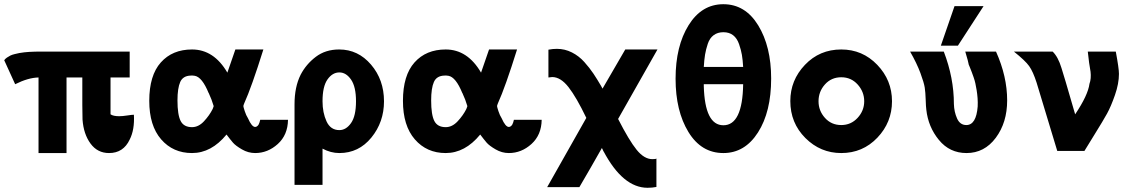

<svg xmlns="http://www.w3.org/2000/svg" viewBox="-32 -717 5369 912"><path d="M-12 -431Q-7 -438 1 -443.5Q9 -449 17 -453Q25 -457 37.5 -460Q50 -463 59.5 -465Q69 -467 83.5 -468.5Q98 -470 106.5 -470.5Q115 -471 130.5 -471.5Q146 -472 151.5 -472Q157 -472 170 -472Q183 -472 184 -472H584V-349H493V-174Q506 -165 534 -165Q550 -165 572.5 -168.5Q595 -172 604 -172Q608 -101 584 -54Q554 10 486 10Q431 10 398 -35Q365 -80 360 -149Q359 -171 359 -218V-349H284V10H151V-349Q102 -348 40 -317Z M677 -238Q677 -359 732 -420.5Q787 -482 880 -482Q984 -482 1048 -372Q1082 -469 1086 -482H1219Q1163 -303 1128 -226Q1124 -216 1124 -213Q1124 -209 1130.5 -189Q1137 -169 1146 -155Q1164 -114 1180 -114Q1185 -114 1189.5 -117.5Q1194 -121 1196.5 -125.5Q1199 -130 1200.5 -135Q1202 -140 1203 -144L1204 -148H1336Q1335 -76 1287.5 -33Q1240 10 1180 10Q1147 10 1117 -7.5Q1087 -25 1074.5 -39.5Q1062 -54 1044 -78Q972 10 880 10Q790 10 733.5 -55Q677 -120 677 -238ZM811 -240Q811 -172 826 -142.5Q841 -113 880 -113Q911 -113 937 -141Q963 -169 978 -199Q979 -202 981 -207Q983 -212 983 -213Q974 -244 959 -276V-275Q928 -351 893 -357Q880 -359 874 -358Q837 -357 824 -327.5Q811 -298 811 -240Z M1367 161V-222Q1367 -304 1396 -362Q1422 -412 1468 -447Q1514 -482 1579 -482Q1669 -482 1730.5 -410Q1792 -338 1792 -236Q1792 -137 1732 -63.5Q1672 10 1580 10Q1539 10 1500 -11V161ZM1500 -236Q1500 -182 1519 -140.5Q1538 -99 1580 -99Q1612 -99 1635.5 -132.5Q1659 -166 1659 -236Q1659 -305 1635.5 -339Q1612 -373 1580 -373Q1547 -373 1523.5 -339.5Q1500 -306 1500 -236Z M1882 -238Q1882 -359 1937 -420.5Q1992 -482 2085 -482Q2189 -482 2253 -372Q2287 -469 2291 -482H2424Q2368 -303 2333 -226Q2329 -216 2329 -213Q2329 -209 2335.5 -189Q2342 -169 2351 -155Q2369 -114 2385 -114Q2390 -114 2394.5 -117.5Q2399 -121 2401.5 -125.5Q2404 -130 2405.5 -135Q2407 -140 2408 -144L2409 -148H2541Q2540 -76 2492.5 -33Q2445 10 2385 10Q2352 10 2322 -7.5Q2292 -25 2279.5 -39.5Q2267 -54 2249 -78Q2177 10 2085 10Q1995 10 1938.5 -55Q1882 -120 1882 -238ZM2016 -240Q2016 -172 2031 -142.5Q2046 -113 2085 -113Q2116 -113 2142 -141Q2168 -169 2183 -199Q2184 -202 2186 -207Q2188 -212 2188 -213Q2179 -244 2164 -276V-275Q2133 -351 2098 -357Q2085 -359 2079 -358Q2042 -357 2029 -327.5Q2016 -298 2016 -240Z M2567 172 2753 -157Q2706 -255 2668.5 -303Q2631 -351 2591 -351L2573 -349V-481Q2593 -485 2613 -485Q2651 -485 2684.5 -468Q2718 -451 2743.5 -422.5Q2769 -394 2787 -367Q2805 -340 2823 -309Q2828 -300 2830 -296L2938 -482H3091L2904 -152Q2956 -50 2992 -5.5Q3028 39 3067 39Q3083 39 3086 36V171Q3066 175 3044 175Q2927 175 2835 2V3Q2834 0 2831 -6Q2828 -12 2827 -14Q2810 16 2774 79Q2738 142 2720 172Z M3177 -343Q3177 -498 3239 -597.5Q3301 -697 3404 -697Q3508 -697 3569.5 -596.5Q3631 -496 3631 -344Q3631 -186 3568.5 -88Q3506 10 3404 10Q3299 10 3238 -90Q3177 -190 3177 -343ZM3311 -317V-308Q3316 -122 3404 -122Q3495 -122 3498 -317ZM3311 -399H3498Q3496 -433 3492 -456.5Q3488 -480 3478.5 -507.5Q3469 -535 3450.5 -549.5Q3432 -564 3404 -564Q3377 -564 3358 -550Q3339 -536 3330 -509Q3321 -482 3317 -457.5Q3313 -433 3311 -399Z M3722 -237Q3722 -336 3791.5 -409Q3861 -482 3964 -482Q4065 -482 4135 -409Q4205 -336 4205 -236Q4205 -136 4135.5 -63Q4066 10 3964 10Q3865 10 3793.5 -61.5Q3722 -133 3722 -237ZM3856 -236Q3856 -191 3886.5 -157Q3917 -123 3964 -123Q4010 -123 4041.5 -157Q4073 -191 4073 -236Q4073 -281 4042 -315.5Q4011 -350 3964 -350Q3917 -350 3886.5 -316Q3856 -282 3856 -236Z M4437 -500 4502 -688H4640L4518 -500ZM4291 -472H4451Q4499 -347 4499 -223Q4500 -186 4514 -154.5Q4528 -123 4558 -123Q4605 -123 4612 -211Q4613 -231 4611.5 -251Q4610 -271 4607 -289Q4604 -307 4601 -321Q4598 -335 4592.5 -350.5Q4587 -366 4584 -374Q4581 -382 4576 -394.5Q4571 -407 4570 -409V-408Q4568 -422 4553 -472H4699Q4752 -354 4752 -240Q4752 -135 4698 -62.5Q4644 10 4559 10Q4479 10 4428 -52Q4377 -114 4368 -196Q4366 -210 4365 -244Q4364 -278 4360.5 -301Q4357 -324 4340 -370Q4323 -416 4291 -472Z M4784 -472H4968Q4994 -447 5010 -394Q5018 -371 5075 -174Q5136 -265 5143 -319Q5152 -343 5148 -378V-377Q5141 -414 5135 -472H5268Q5283 -392 5283 -366Q5283 -320 5264 -265.5Q5245 -211 5226.5 -177.5Q5208 -144 5168.5 -80.5Q5129 -17 5119 0H4990L4892 -324Q4875 -377 4856.5 -403Q4838 -429 4784 -472Z"/></svg>

Font: Coval
Style: ExtraBold
Weight: 800
Foundry: Context Ltd
Version: Version 001.000